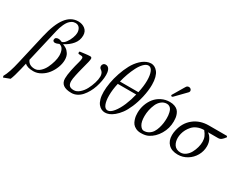

<svg xmlns="http://www.w3.org/2000/svg" viewBox="-102 -1269 2621 2075"><g transform="rotate(30 1208.5 -231.5)"><path d="M250 -490.2 153.8 -74.2Q178.2 -17.1 250 -17.1Q285.2 -17.1 316.9 -45.4Q348.6 -73.7 368.4 -114.7Q388.2 -155.8 399.7 -198.2Q411.1 -240.7 411.1 -272Q411.1 -316.4 396.2 -347.2Q381.3 -377.9 349.1 -384.8Q317.4 -370.1 300.8 -370.1Q288.6 -370.1 280.3 -376.2Q272 -382.3 272 -394Q272 -428.2 316.9 -428.2Q331.1 -428.2 357.9 -416Q381.8 -419.9 405.5 -451.9Q429.2 -483.9 442.6 -521Q456.1 -558.1 456.1 -583Q456.1 -619.6 438.5 -643.8Q420.9 -668 386.2 -668Q362.3 -668 341.6 -655.3Q320.8 -642.6 306.6 -624.3Q292.5 -606 280.5 -580.1Q268.6 -554.2 262 -533.4Q255.4 -512.7 250 -490.2ZM66.9 6.8 152.8 -367.2Q191.4 -535.6 253.4 -616.9Q315.4 -698.2 404.8 -698.2Q455.6 -698.2 490.7 -670.2Q525.9 -642.1 525.9 -591.8Q525.9 -529.8 486.3 -481.7Q446.8 -433.6 383.8 -401.9Q394.5 -397.9 402.8 -394Q411.1 -390.1 424.3 -382.3Q437.5 -374.5 447 -364.3Q456.5 -354 466.1 -339.8Q475.6 -325.7 480.7 -306.2Q485.8 -286.6 485.8 -263.2Q485.8 -217.8 467.3 -168.7Q448.7 -119.6 417.7 -79.6Q386.7 -39.6 342 -13.7Q297.4 12.2 250 12.2Q172.9 12.2 142.1 -20L124 58.1Q100.1 158.7 80.1 205.1L2 234.9L-3.9 216.8Q34.7 151.4 66.9 6.8Z M953.6 -346.2Q953.6 -310.5 946.5 -270.5Q939.5 -230.5 926.3 -190.7Q913.1 -150.9 892.8 -114.7Q872.6 -78.6 847.9 -50.8Q823.2 -22.9 791 -6.6Q758.8 9.8 723.6 9.8Q586.9 9.8 586.9 -92.8Q586.9 -133.8 600.3 -199.5Q613.8 -265.1 629.9 -320.8Q638.7 -352.1 638.7 -372.1Q638.7 -379.9 634 -385.7Q629.4 -391.6 620.6 -392.1Q614.3 -392.6 600.6 -393.6Q586.9 -394.5 580.6 -395Q569.8 -411.6 579.6 -422.9Q590.3 -424.3 613 -427.2Q635.7 -430.2 647.9 -431.6Q660.2 -433.1 676.3 -434.6Q692.4 -436 703.6 -436Q724.6 -436 724.6 -415Q724.6 -390.1 698.7 -297.9Q697.8 -293.9 690.2 -264.9Q682.6 -235.8 679 -220Q675.3 -204.1 669.7 -178.5Q664.1 -152.8 661.4 -133.8Q658.7 -114.7 658.7 -101.1Q658.7 -64.9 674.6 -46.9Q690.4 -28.8 731.4 -28.8Q767.1 -28.8 801 -58.3Q835 -87.9 857.4 -130.4Q879.9 -172.9 893.8 -218.8Q907.7 -264.6 907.7 -298.8Q907.7 -318.8 902.8 -332Q897.5 -349.6 885.7 -359.9Q882.3 -363.3 875 -368.7Q867.7 -374 864.7 -377Q855.5 -388.2 855.5 -401.9Q855.5 -418.9 866.5 -430.4Q877.4 -441.9 894.5 -441.9Q911.6 -441.9 924.1 -432.6Q936.5 -423.3 942.6 -408Q948.7 -392.6 951.2 -377.4Q953.6 -362.3 953.6 -346.2Z M1340.3 -326.2H1110.4Q1091.3 -243.2 1091.3 -170.9Q1091.3 -104 1107.9 -63Q1124.5 -22 1157.2 -22Q1191.4 -22 1228.5 -68.4Q1265.6 -114.7 1294.2 -182.9Q1322.8 -251 1340.3 -326.2ZM1300.3 -664.1Q1272.5 -664.1 1243.4 -635Q1214.4 -606 1190.7 -559.8Q1167 -513.7 1148.4 -462.2Q1129.9 -410.6 1118.2 -359.9H1348.1Q1367.2 -445.8 1367.2 -515.1Q1367.2 -582 1350.1 -623Q1333 -664.1 1300.3 -664.1ZM1020.5 -176.8Q1020.5 -228 1031.2 -290.3Q1042 -352.5 1064.5 -418.9Q1086.9 -485.4 1117.4 -542.2Q1147.9 -599.1 1192.1 -640.9Q1236.3 -682.6 1286.1 -694.8Q1301.8 -698.2 1314.5 -698.2Q1336.9 -698.2 1357.7 -687.5Q1378.4 -676.8 1396.5 -654.5Q1414.6 -632.3 1425.3 -593Q1436 -553.7 1436 -502Q1436 -429.7 1416.5 -344.2Q1398.4 -265.6 1371.1 -202.4Q1343.8 -139.2 1314.7 -100.1Q1285.6 -61 1253.7 -34.7Q1221.7 -8.3 1194.8 2Q1168 12.2 1144 12.2Q1120.1 12.2 1099.1 2.2Q1078.1 -7.8 1060.1 -29.1Q1042 -50.3 1031.2 -88.1Q1020.5 -126 1020.5 -176.8Z M1534.2 -169.9Q1534.2 -98.6 1556.9 -62.7Q1579.6 -26.9 1606 -26.9Q1640.1 -26.9 1667.2 -43.5Q1694.3 -60.1 1710.4 -85.4Q1726.6 -110.8 1736.8 -144.5Q1747.1 -178.2 1751 -208.7Q1754.9 -239.3 1754.9 -270Q1754.9 -287.6 1753.4 -303.5Q1752 -319.3 1747.3 -338.9Q1742.7 -358.4 1734.9 -372.6Q1727.1 -386.7 1712.6 -396.2Q1698.2 -405.8 1679.2 -405.8Q1641.6 -405.8 1612.3 -382.1Q1583 -358.4 1566.7 -321.3Q1550.3 -284.2 1542.2 -245.1Q1534.2 -206.1 1534.2 -169.9ZM1451.2 -162.1Q1451.2 -215.8 1468.8 -265.9Q1486.3 -315.9 1517.6 -354.2Q1548.8 -392.6 1595.7 -415.8Q1642.6 -439 1697.3 -439Q1732.9 -439 1759 -428.7Q1785.2 -418.5 1800 -402.8Q1814.9 -387.2 1823.7 -364.5Q1832.5 -341.8 1835.2 -321.5Q1837.9 -301.3 1837.9 -276.9Q1837.9 -190.4 1793.9 -116.5Q1750 -42.5 1683.1 -8.8Q1647.9 9.8 1590.8 9.8Q1554.7 9.8 1527.8 -3.4Q1501 -16.6 1486.8 -34.9Q1472.7 -53.2 1464.1 -78.9Q1455.6 -104.5 1453.4 -123.3Q1451.2 -142.1 1451.2 -162.1ZM1763.2 -665Q1773.4 -682.1 1794.9 -682.1Q1808.6 -682.1 1818.4 -672.9Q1828.1 -663.6 1828.1 -650.9Q1828.1 -646 1827.1 -644Q1825.2 -635.3 1817.9 -628.9L1699.2 -506.8Q1691.4 -499 1686 -499Q1680.7 -499 1676.8 -502.2Q1672.9 -505.4 1672.9 -509.8V-512.2L1673.8 -513.2Q1673.8 -513.7 1674.3 -514.9Q1674.8 -516.1 1674.8 -517.1Q1676.3 -520 1678.2 -522L1751 -645Q1756.3 -653.3 1763.2 -665Z M2066.9 -22Q2101.6 -22 2131.1 -44.2Q2160.6 -66.4 2178.7 -100.1Q2196.8 -133.8 2206.8 -170.9Q2216.8 -208 2216.8 -241.2Q2216.8 -276.4 2205.1 -304Q2193.4 -331.5 2168.9 -360.8Q2123.5 -360.8 2086.9 -345.7Q2050.3 -330.6 2027.6 -305.2Q2004.9 -279.8 1991 -253.7Q1977.1 -227.5 1969.7 -198.2Q1962.9 -168.9 1962.9 -145Q1962.9 -121.1 1968.5 -100.1Q1974.1 -79.1 1985.8 -61Q1997.6 -43 2018.3 -32.5Q2039.1 -22 2066.9 -22ZM2340.8 -360.8H2215.8Q2245.6 -341.3 2264.2 -305.4Q2282.7 -269.5 2282.7 -223.1Q2282.7 -161.6 2252 -107.4Q2221.2 -53.2 2168 -20.5Q2114.7 12.2 2052.7 12.2Q1976.1 12.2 1935.1 -28.8Q1894 -69.8 1894 -140.1Q1894 -169.9 1900.9 -199.2Q1923.8 -306.6 2001 -367.9Q2078.1 -429.2 2189 -429.2H2412.6L2420.9 -417Q2399.4 -387.7 2382.3 -374.3Q2365.2 -360.8 2340.8 -360.8Z"/></g></svg>

Font: Common Serif
Style: Italic
Weight: 400
Italic angle: -12°
Designer: Philipp H. Poll, Khaled Hosny
Foundry: Stefan Peev, Context Ltd.
Version: Version 1.026